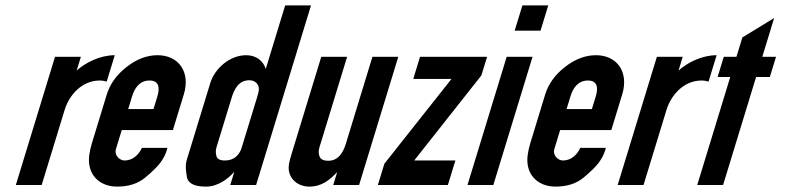

<svg xmlns="http://www.w3.org/2000/svg" viewBox="-20 -687 2941 713"><path d="M376.2 -384 406.2 -482C352.7 -482 298.5 -455.4 264.8 -425L280.3 -476H184.3L38.8 0H134.8L220.1 -279C236.5 -332.7 283 -388 350.4 -388C359.6 -388 368.7 -386.3 376.2 -384Z M442.6 -91C423 -91 403.9 -111.7 410.4 -133L432.1 -204H622.1L662.5 -336C688.4 -420.6 642.7 -482 565.1 -482C525.8 -482 487.5 -467.5 450.3 -438.5C413.1 -409.5 388.5 -375.3 376.5 -336L321.2 -155C316.9 -141 313.7 -126.8 311.7 -112.5C301.4 -41 347.3 6 414.9 6C457.6 6 492.3 -5.2 519.2 -27.5C546 -49.8 564.8 -68.3 575.6 -83C586.5 -97.7 594.1 -112.3 598.6 -127L602 -138H507C496.3 -114.3 474.5 -91 442.6 -91ZM535.4 -388C569.4 -388 574.7 -362.8 564.4 -329L550 -282H456L470.4 -329C480.5 -362.2 499.7 -388 535.4 -388Z M894.5 -482C830.6 -482 776.6 -430 761 -379L682.4 -122C670.7 -83.8 665.8 -77.8 674.1 -29.5C678.2 -5.8 701.9 6 745.3 6C789.5 6 827.1 -23.1 850.1 -49L835.1 0H931.1L1135 -667H1039L966.9 -431C958 -460.2 931.8 -482 894.5 -482ZM939.9 -344.5C938.1 -337.5 936.2 -330.7 934.2 -324L877.6 -139C869.9 -113.9 851.3 -91 815.9 -91C797.3 -91 786.6 -96.3 783.8 -107C778.6 -127.4 783.2 -137.6 787.9 -153L840.2 -324C849.6 -354.7 865.5 -389 906 -389C928.7 -389 947 -371.8 939.9 -344.5Z M1232.2 -48 1217.5 0H1313.5L1459 -476H1363L1264.6 -154C1255.4 -124 1238.4 -90 1199 -90C1181.7 -90 1171.1 -95 1167.1 -105C1159.5 -124.4 1165.7 -137.9 1170.6 -154L1269 -476H1173L1063.6 -118C1058.5 -101.3 1055.1 -88.7 1053.5 -80C1043.8 -29.1 1082 6 1128.7 6C1176.1 6 1205.4 -20.1 1232.2 -48Z M1383.2 0H1643.2L1671.1 -91H1518.1L1767.7 -407L1788.8 -476H1539.8L1514.7 -394H1656.7L1407.4 -79Z M1716 0H1812L1957.6 -476H1861.6ZM1891.2 -573H1987.2L2016 -667H1920Z M2070.6 -91C2051 -91 2031.9 -111.7 2038.4 -133L2060.1 -204H2250.1L2290.5 -336C2316.4 -420.6 2270.7 -482 2193.1 -482C2153.8 -482 2115.5 -467.5 2078.3 -438.5C2041.1 -409.5 2016.5 -375.3 2004.5 -336L1949.2 -155C1944.9 -141 1941.7 -126.8 1939.7 -112.5C1929.4 -41 1975.3 6 2042.9 6C2085.6 6 2120.3 -5.2 2147.2 -27.5C2174 -49.8 2192.8 -68.3 2203.6 -83C2214.5 -97.7 2222.1 -112.3 2226.6 -127L2230 -138H2135C2124.3 -114.3 2102.5 -91 2070.6 -91ZM2163.4 -388C2197.4 -388 2202.7 -362.8 2192.4 -329L2178 -282H2084L2098.4 -329C2108.5 -362.2 2127.7 -388 2163.4 -388Z M2611.2 -384 2641.2 -482C2587.7 -482 2533.5 -455.4 2499.8 -425L2515.3 -476H2419.3L2273.8 0H2369.8L2455.1 -279C2471.5 -332.7 2518 -388 2585.4 -388C2594.6 -388 2603.7 -386.3 2611.2 -384Z M2569.2 0H2665.2L2787.8 -401H2838.8L2861.8 -476H2810.8L2854.8 -620L2736.8 -548L2714.8 -476H2667.8L2644.8 -401H2691.8Z"/></svg>

Font: Din Kursivschrift
Style: Eng
Weight: 400
Version: Version 1.089